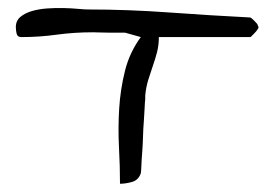

<svg xmlns="http://www.w3.org/2000/svg" viewBox="-20 -442 658 468"><path d="M285.2 -362.3Q284.2 -362.3 273.9 -362.3Q263.7 -362.3 251 -362.3Q238.3 -362.3 225.6 -362.8Q212.9 -363.3 207 -363.3Q160.2 -363.3 117.7 -357.4Q75.2 -351.6 32.2 -351.6Q22.5 -351.6 20.5 -359.9Q18.6 -368.2 18.6 -376Q18.6 -391.6 29.8 -400.9Q41 -410.2 57.6 -415Q74.2 -419.9 94.7 -421.4Q115.2 -422.9 134.8 -422.4Q154.3 -421.9 170.4 -420.4Q186.5 -418.9 195.3 -418.9Q292 -418.9 392.6 -411.6Q493.2 -404.3 589.8 -399.4Q590.8 -399.4 593.8 -397Q596.7 -394.5 600.1 -391.1Q603.5 -387.7 606 -384.8Q608.4 -381.8 608.4 -379.9Q608.4 -378.9 609.4 -378.9V-377L610.4 -376Q610.4 -375 609.9 -374.5Q609.4 -374 609.4 -373Q608.4 -372.1 608.4 -371.1Q607.4 -369.1 604.5 -365.7Q601.6 -362.3 598.6 -359.4Q595.7 -356.4 593.3 -354Q590.8 -351.6 589.8 -351.6H367.2Q367.2 -332 362.8 -314.9Q358.4 -297.9 352.5 -281.2Q346.7 -264.6 341.3 -247.1Q335.9 -229.5 334 -209V-200.2Q333 -192.4 332.5 -178.2Q332 -164.1 330.6 -146.5Q329.1 -128.9 328.6 -109.4Q328.1 -89.8 326.7 -71.8Q325.2 -53.7 324.7 -39.6Q324.2 -25.4 323.2 -19.5Q317.4 -2.9 301.8 1.5Q286.1 5.9 272.5 5.9Q272.5 -36.1 270 -83Q267.6 -129.9 270.5 -177.2Q273.4 -224.6 284.7 -269.5Q295.9 -314.5 323.2 -351.6Z"/></svg>

Font: Swanky and Moo Moo
Style: Regular
Weight: 400
Designer: Kimberly Geswein
Foundry: Kimberly Geswein
Version: Version 1.002 2001